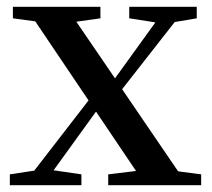

<svg xmlns="http://www.w3.org/2000/svg" viewBox="-20 -546 625 566"><path d="M573 -32V0H299V-32L381 -42L263 -217L138 -44L220 -32V0H9V-32L81 -43L241 -250L84 -483L18 -492V-526H276V-492L205 -482L319 -315L438 -480L361 -492V-526H560V-492L495 -481L340 -283L505 -41Z"/></svg>

Font: `n[OS CN SemiBold
Style: <[WOS[P|ûg*[NI>           
Weight: 600
Designer: Ryoko NISHIZUKA ¬âXZm¬º[P (kana & ideographs); Frank Grie√ühammer (Latin, Greek & Cyrillic); Wenlong ZHANG _ e¬á¬ü¬ô (b
Foundry: Adobe Systems Incorporated
Version: Version 1.00 April 7, 2017, initial release